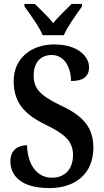

<svg xmlns="http://www.w3.org/2000/svg" viewBox="-20 -951 532 981"><path d="M198 -771H306C325 -816 372 -880 399 -918V-931H346C319 -903 278 -866 252 -833C226 -866 185 -903 158 -931H105V-918C132 -880 180 -816 198 -771ZM233 10C368 10 457 -67 457 -195C457 -298 408 -357 293 -411C181 -464 152 -501 152 -565C152 -631 187 -670 244 -670C311 -670 343 -603 343 -537C407 -537 435 -562 435 -607C435 -665 375 -724 256 -724C139 -724 50 -652 50 -538C50 -435 95 -372 209 -316C305 -269 353 -234 353 -159C353 -89 314 -43 245 -43C173 -43 121 -104 118 -209C71 -209 33 -183 33 -128C33 -55 85 10 233 10Z"/></svg>

Font: Noto Serif Devanagari Condensed SemiBold
Style: Regular
Weight: 600
Width: 3
Designer: Universal Thirst, Indian Type Foundry and the Monotype Design Team
Foundry: Monotype Imaging Inc.
Version: Version 2.004